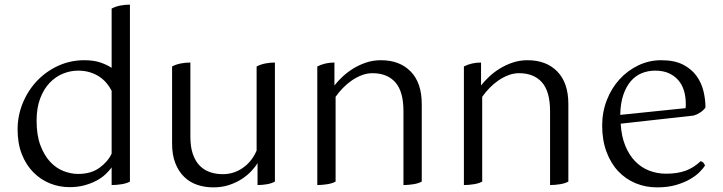

<svg xmlns="http://www.w3.org/2000/svg" viewBox="-20 -792 3120 829"><path d="M462 -69Q451 -54 435 -39Q419 -24 396.5 -12Q374 0 345 8Q316 16 280 16Q236 16 196 0Q156 -16 124.5 -47.5Q93 -79 74.5 -125.5Q56 -172 56 -233Q56 -293 78.5 -347.5Q101 -402 140 -443Q179 -484 231.5 -508Q284 -532 344 -532Q384 -532 412.5 -522.5Q441 -513 462 -499V-755Q479 -764 499.5 -768Q520 -772 541 -772V-8Q527 0 504.5 3.5Q482 7 462 7ZM317 -41Q373 -41 409.5 -67.5Q446 -94 462 -129V-400Q454 -416 441.5 -431.5Q429 -447 411 -459.5Q393 -472 369.5 -479.5Q346 -487 317 -487Q284 -487 252 -474Q220 -461 194.5 -434.5Q169 -408 153.5 -367Q138 -326 138 -271Q138 -208 154.5 -164.5Q171 -121 196.5 -93.5Q222 -66 254 -53.5Q286 -41 317 -41Z M942 -40Q990 -40 1029 -67.5Q1068 -95 1088 -142V-505Q1105 -514 1125.5 -518Q1146 -522 1167 -522V-8Q1153 0 1132.5 3.5Q1112 7 1092 7V-88Q1082 -71 1064.5 -52.5Q1047 -34 1023 -18.5Q999 -3 968.5 7Q938 17 901 17Q864 17 831.5 6Q799 -5 775 -28.5Q751 -52 737 -87.5Q723 -123 723 -172V-505Q740 -514 760.5 -518Q781 -522 802 -522V-202Q802 -157 813 -126Q824 -95 843 -76Q862 -57 887.5 -48.5Q913 -40 942 -40Z M1722 -312Q1722 -397 1687 -436.5Q1652 -476 1588 -476Q1565 -476 1542.5 -467.5Q1520 -459 1499.5 -445Q1479 -431 1461 -412.5Q1443 -394 1429 -374V-8Q1415 0 1392.5 3.5Q1370 7 1350 7V-505Q1383 -522 1424 -522V-423Q1437 -440 1457.5 -459.5Q1478 -479 1503.5 -495Q1529 -511 1559.5 -521.5Q1590 -532 1625 -532Q1706 -532 1753.5 -483Q1801 -434 1801 -343V-8Q1787 0 1764.5 3.5Q1742 7 1722 7Z M2355 -312Q2355 -397 2320 -436.5Q2285 -476 2221 -476Q2198 -476 2175.5 -467.5Q2153 -459 2132.5 -445Q2112 -431 2094 -412.5Q2076 -394 2062 -374V-8Q2048 0 2025.5 3.5Q2003 7 1983 7V-505Q2016 -522 2057 -522V-423Q2070 -440 2090.5 -459.5Q2111 -479 2136.5 -495Q2162 -511 2192.5 -521.5Q2223 -532 2258 -532Q2339 -532 2386.5 -483Q2434 -434 2434 -343V-8Q2420 0 2397.5 3.5Q2375 7 2355 7Z M2660 -258Q2663 -204 2679.5 -163.5Q2696 -123 2722 -96Q2748 -69 2782.5 -55.5Q2817 -42 2856 -42Q2905 -42 2940.5 -55Q2976 -68 3005 -96Q3019 -93 3024 -77Q3017 -66 3001.5 -50Q2986 -34 2960.5 -19Q2935 -4 2899.5 6.5Q2864 17 2817 17Q2767 17 2724 -1Q2681 -19 2649 -53Q2617 -87 2598.5 -137Q2580 -187 2580 -250Q2580 -308 2600 -359.5Q2620 -411 2654.5 -449Q2689 -487 2735.5 -509.5Q2782 -532 2835 -532Q2892 -532 2929 -513Q2966 -494 2987.5 -464Q3009 -434 3017.5 -398Q3026 -362 3026 -328Q3018 -316 3004.5 -307Q2991 -298 2975 -293ZM2809 -487Q2778 -487 2751 -476Q2724 -465 2704 -442Q2684 -419 2671.5 -383Q2659 -347 2658 -296L2940 -325Q2941 -330 2941 -335Q2941 -340 2941 -344Q2941 -375 2933 -401Q2925 -427 2908.5 -446Q2892 -465 2867.5 -476Q2843 -487 2809 -487Z"/></svg>

Font: Gotu
Style: Regular
Weight: 400
Designer: Sarang Kulkarni & Kailash Malviya
Foundry: Ek Type
Version: Version 2.320;hotconv 1.0.109;makeotfexe 2.5.65596; ttfautoh